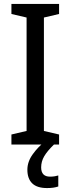

<svg xmlns="http://www.w3.org/2000/svg" viewBox="-20 -734 358 975"><path d="M280 0H38V-51L115 -69V-645L38 -663V-714H280V-663L203 -645V-69L280 -51ZM189 116Q189 163 234 163Q249 163 259 161Q269 159 276 157V213Q264 217 250.5 219Q237 221 219 221Q168 221 143.5 197Q119 173 119 128Q119 87 146.5 49Q174 11 207 -14L254 0Q220 33 204.5 59.5Q189 86 189 116Z"/></svg>

Font: Noto Sans Thai SemCond
Style: Regular
Weight: 400
Width: 4
Designer: Monotype Design Team
Foundry: Monotype Imaging Inc.
Version: Version 2.002; ttfautohint (v1.8.4.7-5d5b)